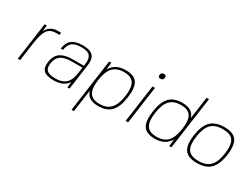

<svg xmlns="http://www.w3.org/2000/svg" viewBox="-67 -1359 2903 2219"><g transform="rotate(30 1384.5 -250.0)"><path d="M157 -250 122 0H90L160 -500H189L181 -419Q226 -510 331 -510H374L369 -479H326Q248 -479 211.5 -427.5Q175 -376 157 -250Z M761 -77Q707 10 572 10Q476 10 438.5 -26Q401 -62 412 -141Q420 -201 447.5 -238Q475 -275 524.5 -293Q574 -311 649 -311H793L797 -340Q807 -416 776 -449.5Q745 -483 664 -483Q582 -483 542 -452Q502 -421 492 -350H461Q473 -434 522 -472Q571 -510 669 -510Q764 -510 802.5 -469Q841 -428 828 -338L781 0H752ZM789 -284H645Q550 -284 502 -250Q454 -216 444 -142Q438 -97 449.5 -70.5Q461 -44 492.5 -31.5Q524 -19 580 -19Q638 -19 678.5 -37.5Q719 -56 743.5 -96Q768 -136 777 -199Z M1241 -510Q1352 -510 1393 -448.5Q1434 -387 1415 -250Q1396 -113 1337.5 -51.5Q1279 10 1168 10Q1095 10 1053 -16Q1011 -42 996 -96L955 200H923L1021 -500H1050L1040 -404Q1098 -510 1241 -510ZM1233 -480Q1137 -480 1086 -425.5Q1035 -371 1018 -250Q1001 -129 1037 -74Q1073 -19 1169 -19Q1264 -19 1315 -74Q1366 -129 1383 -250Q1400 -371 1364.5 -425.5Q1329 -480 1233 -480Z M1562 0H1529L1599 -500H1632ZM1642 -693Q1678 -693 1673.5 -658Q1669 -623 1633 -623Q1598 -623 1602.5 -658Q1607 -693 1642 -693Z M1921 10Q1810 10 1768.5 -51.5Q1727 -113 1746 -250Q1765 -387 1824 -448.5Q1883 -510 1994 -510Q2066 -510 2108 -484Q2150 -458 2165 -404L2206 -700H2238L2140 0H2111L2121 -96Q2063 10 1921 10ZM1929 -20Q2024 -20 2075 -74.5Q2126 -129 2143 -250Q2160 -371 2124.5 -425.5Q2089 -480 1993 -480Q1897 -480 1846 -425.5Q1795 -371 1778 -250Q1761 -129 1797 -74.5Q1833 -20 1929 -20Z M2557 -510Q2674 -510 2718.5 -448.5Q2763 -387 2744 -250Q2725 -113 2663 -51.5Q2601 10 2484 10Q2365 10 2320.5 -51.5Q2276 -113 2295 -250Q2314 -387 2376 -448.5Q2438 -510 2557 -510ZM2327 -250Q2310 -127 2347.5 -73.5Q2385 -20 2488 -20Q2590 -20 2642.5 -74Q2695 -128 2712 -250Q2729 -373 2692 -426.5Q2655 -480 2552 -480Q2449 -480 2397 -427Q2345 -374 2327 -250Z"/></g></svg>

Font: Fivo Sans Thin
Style: Regular
Weight: 250
Foundry: Alexander Slobzheninov
Version: 1.0